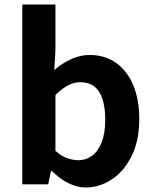

<svg xmlns="http://www.w3.org/2000/svg" viewBox="-20 -818 684 852"><path d="M360 14Q323 14 284 -5Q245 -24 211 -59H206L194 0H79V-798H226V-597L221 -507Q255 -537 295.5 -555.5Q336 -574 377 -574Q446 -574 495.5 -538.5Q545 -503 571.5 -439.5Q598 -376 598 -290Q598 -194 564 -125.5Q530 -57 475.5 -21.5Q421 14 360 14ZM328 -107Q361 -107 388 -126.5Q415 -146 431 -186Q447 -226 447 -287Q447 -340 435 -377.5Q423 -415 399 -434Q375 -453 336 -453Q308 -453 281.5 -439Q255 -425 226 -396V-149Q252 -125 278.5 -116Q305 -107 328 -107Z"/></svg>

Font: Noto Sans SC
Style: Bold
Weight: 700
Designer: Ryoko NISHIZUKA  (kana, bopomofo & ideographs); Paul D. Hunt (Latin, Greek & Cyrillic); Sandoll Communications , Soo-you
Foundry: Adobe
Version: Version 2.004-H2;hotconv 1.0.118;makeotfexe 2.5.65603